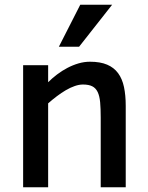

<svg xmlns="http://www.w3.org/2000/svg" viewBox="-20 -786 621 806"><path d="M402.8 0V-292Q402.8 -330.1 400.4 -356.7Q397.9 -383.3 389.9 -399.9Q381.8 -416.5 367.2 -423.8Q352.5 -431.2 328.1 -431.2Q312 -431.2 293.7 -424.8Q275.4 -418.5 256.6 -407.5Q237.8 -396.5 218.8 -382.1Q199.7 -367.7 182.1 -352.1V0H77.1V-512.2H182.1V-440.9Q198.7 -457.5 219.2 -473.1Q239.7 -488.8 262.5 -500.7Q285.2 -512.7 309.3 -519.8Q333.5 -526.9 357.9 -526.9Q400.9 -526.9 429.7 -514.6Q458.5 -502.4 475.8 -478.8Q493.2 -455.1 500.5 -420.7Q507.8 -386.2 507.8 -341.8V0ZM312 -589.8H227.1L316.9 -766.1H450.7Z"/></svg>

Font: Lorenzo Sans Medium
Style: Regular
Weight: 500
Foundry: Intel Corporation
Version: Version 1.00; ttfautohint (v1.5)